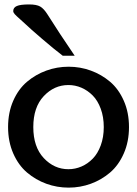

<svg xmlns="http://www.w3.org/2000/svg" viewBox="-20 -837 623 870"><path d="M318.4 -584.5H264.2Q225.6 -613.8 170.2 -661.4Q114.7 -709 97.7 -725.6Q87.4 -735.4 70.3 -750.5Q53.2 -765.6 46.6 -772.9Q40 -780.3 40 -787.1Q40 -802.7 56.4 -809.8Q72.8 -816.9 111.8 -816.9Q145.5 -816.9 162.1 -807.4Q178.7 -797.9 195.3 -771.5Q248.5 -687 318.4 -584.5ZM291 -534.7Q343.3 -534.7 391.6 -517.1Q439.9 -499.5 478.8 -466.6Q517.6 -433.6 541 -380.4Q564.5 -327.1 564.5 -261.2Q564.5 -195.3 541 -141.8Q517.6 -88.4 478.8 -55.2Q439.9 -22 391.6 -4.4Q343.3 13.2 291 13.2Q238.3 13.2 189.9 -4.4Q141.6 -22 102.5 -55.2Q63.5 -88.4 40 -141.8Q16.6 -195.3 16.6 -261.2Q16.6 -327.1 40 -380.4Q63.5 -433.6 102.5 -466.6Q141.6 -499.5 189.9 -517.1Q238.3 -534.7 291 -534.7ZM290 -70.3Q320.8 -70.3 349.1 -82.5Q377.4 -94.7 400.1 -117.9Q422.9 -141.1 436.5 -178.2Q450.2 -215.3 450.2 -261.2Q450.2 -307.1 436.5 -344.2Q422.9 -381.3 400.1 -404.3Q377.4 -427.2 349.1 -439.5Q320.8 -451.7 290 -451.7Q225.6 -451.7 178.2 -401.4Q130.9 -351.1 130.9 -261.2Q130.9 -171.4 178.2 -120.8Q225.6 -70.3 290 -70.3Z"/></svg>

Font: Coustard
Style: Regular
Weight: 400
Foundry: vernon adams
Version: Version 1.001